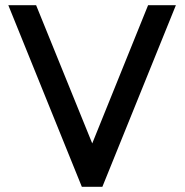

<svg xmlns="http://www.w3.org/2000/svg" viewBox="-20 -720 713 739"><path d="M657 -700 374 -1H295L12 -700H119L335 -168L550 -700Z"/></svg>

Font: Railway
Style: Regular
Weight: 400
Version: 1.000